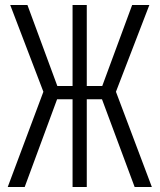

<svg xmlns="http://www.w3.org/2000/svg" viewBox="-20 -750 640 770"><path d="M11 0H79L209 -352H271V0H328V-352H389L520 0H589L445 -382L579 -730H510L390 -405H328V-730H271V-405H210L90 -730H21L154 -382Z"/></svg>

Font: JetBrains Mono ExtraLight
Style: Regular
Weight: 240
Monospace: yes
Designer: Philipp Nurullin, Konstantin Bulenkov
Foundry: JetBrains
Version: Version 2.305